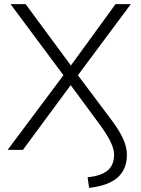

<svg xmlns="http://www.w3.org/2000/svg" viewBox="-20 -725 684 929"><path d="M404 133 411 184C535 170 594 118 594 23C594 -25 570 -77 519 -145L357 -361L613 -705H539L323 -408L104 -705H31L287 -361L17 0H91L322 -313L460 -126C505 -65 532 -15 532 22C532 91 492 123 404 133Z"/></svg>

Font: Poppy and Pepper Light
Style: Regular
Weight: 300
Designer: Thy Ha
Foundry: Thy Ha
Version: Version 0.001;Glyphs 3.2 (3227)